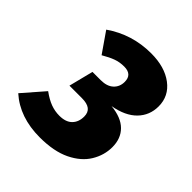

<svg xmlns="http://www.w3.org/2000/svg" viewBox="-182 -661 790 790"><g transform="rotate(45 213.0 -266.5)"><path d="M426 -418Q426 -366 391 -330Q356 -294 288 -282Q349 -276 379.5 -245.5Q410 -215 410 -165Q410 -118 384.5 -76Q359 -34 305.5 -8Q252 18 170 18Q53 18 -21 -48L60 -141Q89 -120 113.5 -111Q138 -102 164 -102Q201 -102 220 -121Q239 -140 239 -172Q239 -196 224 -207.5Q209 -219 178 -219H106L133 -326H181Q217 -326 236.5 -344Q256 -362 256 -391Q256 -434 210 -434Q184 -434 162 -426Q140 -418 111 -401L50 -489Q139 -551 250 -551Q329 -551 377.5 -514.5Q426 -478 426 -418Z"/></g></svg>

Font: Fira Sans Condensed ExtraBold
Style: Italic
Weight: 800
Width: 3
Italic angle: -8°
Designer: bBox Type GmbH & Carrois Corporate GbR & Edenspiekermann AG
Foundry: bBox Type GmbH & Carrois Corporate GbR & Edenspiekermann AG
Version: Version 4.301